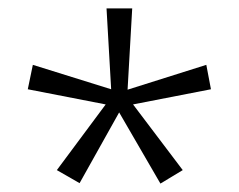

<svg xmlns="http://www.w3.org/2000/svg" viewBox="-20 -813 568 456"><path d="M294 -793 283 -600 470 -659 481 -601 296 -565 414 -409 361 -377 263 -546 169 -378 115 -409 231 -565 46 -601 58 -659 244 -601 233 -793Z"/></svg>

Font: Noto Sans Kannada SemiCondensed Light
Style: Regular
Weight: 300
Width: 4
Designer: Jelle Bosma - Monotype Design Team
Foundry: Monotype Imaging Inc.
Version: Version 2.005; ttfautohint (v1.8.4.7-5d5b)